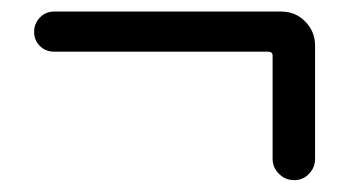

<svg xmlns="http://www.w3.org/2000/svg" viewBox="-20 -423 595 327"><path d="M444.3 -152.3V-328.1Q444.3 -335 436.5 -335H72.3Q57.6 -335 47.9 -344.7Q38.1 -354.5 38.1 -368.7Q38.1 -382.8 47.9 -393.1Q57.6 -403.3 72.3 -403.3H459Q483.4 -403.3 500 -386.2Q516.6 -369.1 516.6 -345.7V-152.3Q516.6 -137.7 506.3 -127Q496.1 -116.2 481 -116.2Q465.8 -116.2 455.1 -127Q444.3 -137.7 444.3 -152.3Z"/></svg>

Font: Gen Jyuu Gothic Regular
Style: Regular
Weight: 400
Designer: [Source Han Sans]
Ryoko NISHIZUKA  (kana & ideographs); Paul D. Hunt (Latin, Greek & Cyrillic); Wenlong ZHANG  (bopomofo
Version: Version 1.002.20150607